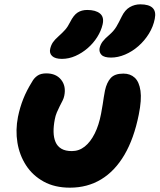

<svg xmlns="http://www.w3.org/2000/svg" viewBox="-20 -857 737 887"><path d="M303 10Q233 10 182 -18Q131 -46 100.5 -93Q70 -140 60.5 -198Q51 -256 63 -317Q72 -361 87.5 -400Q103 -439 128 -479Q137 -496 152.5 -507Q168 -518 194 -518Q239 -518 262.5 -488.5Q286 -459 277 -415Q275 -404 269 -392Q263 -380 256 -366.5Q249 -353 242.5 -337.5Q236 -322 233 -305Q227 -274 227.5 -247.5Q228 -221 236.5 -201Q245 -181 263.5 -170Q282 -159 312 -159Q345 -159 371.5 -180Q398 -201 417.5 -240Q437 -279 447 -332Q452 -357 454.5 -375Q457 -393 459.5 -408Q462 -423 465 -439Q473 -476 491.5 -496.5Q510 -517 550 -517Q582 -517 602.5 -498Q623 -479 629 -437.5Q635 -396 621 -327Q599 -217 555 -142Q511 -67 447.5 -28.5Q384 10 303 10ZM493 -591Q461 -591 449 -603.5Q437 -616 440 -634Q444 -652 454.5 -665.5Q465 -679 484 -695Q506 -714 517.5 -733.5Q529 -753 542 -780Q557 -811 579.5 -824Q602 -837 628 -837Q668 -837 685 -820.5Q702 -804 695 -770Q688 -734 668 -701.5Q648 -669 619.5 -644Q591 -619 558 -605Q525 -591 493 -591ZM266 -585Q235 -585 221 -598Q207 -611 212 -632Q216 -649 224.5 -661.5Q233 -674 250 -689Q269 -706 281 -719.5Q293 -733 304 -755Q320 -787 338.5 -799Q357 -811 383 -811Q422 -811 442 -794.5Q462 -778 454 -744Q447 -714 429 -685.5Q411 -657 385 -634.5Q359 -612 328.5 -598.5Q298 -585 266 -585Z"/></svg>

Font: Shantell Sans ExtraBold
Style: Italic
Weight: 800
Italic angle: -11°
Designer: Stephen Nixon, Anya Danilova, Shantell Martin
Foundry: Arrow Type
Version: Version 1.011;[c5ecc13dd]